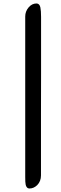

<svg xmlns="http://www.w3.org/2000/svg" viewBox="-20 -910 347 1100"><path d="M215.3 -486.3 214.8 -256.8V94.7Q214.8 128.4 193.4 150.4Q173.3 169.9 148.9 169.9Q126.5 169.9 125 130.4Q124.5 118.2 124.5 103.5V-815.4Q124.5 -844.7 144 -867.7Q163.1 -890.1 189 -890.1Q206.5 -890.1 211.4 -867.2Q215.3 -847.7 215.3 -813.5Z"/></svg>

Font: Courgette
Style: Regular
Weight: 400
Designer: Karolina Lach
Foundry: Sorkin Type Co.
Version: Version 1.002